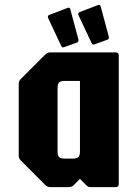

<svg xmlns="http://www.w3.org/2000/svg" viewBox="-20 -764 562 784"><path d="M185 0Q173.5 0 165 -8.5L65 -108.5Q56.5 -116.5 56.5 -128.5V-421.5Q56.5 -433.5 65 -441.5L165 -541.5Q173.5 -550 185 -550H452.5Q465 -550 465 -537.5V-12.5Q465 0 452.5 0H348.5Q342 0 338.8 -2.5Q335.5 -5 331.5 -8.5L306.5 -33.5L281.5 -8.5Q273.5 0 261.5 0ZM243.5 -116.5H278.5Q294.5 -116.5 300.5 -123Q306.5 -129.5 306.5 -146V-433.5H243.5Q227 -433.5 221 -427Q215 -420.5 215 -404V-146Q215 -129.5 221 -123Q227 -116.5 243.5 -116.5ZM366 -583Q358 -579.5 354 -588L300.5 -702Q297 -711 305 -714.5L378 -742.5Q388.5 -747.5 391 -738L424 -615.5Q426.5 -605.5 419 -602ZM242 -571.5Q234 -568 230 -576.5L176.5 -690.5Q173 -699.5 181 -703L254 -731Q264.5 -736 267 -726.5L300 -604Q302.5 -594 295 -590.5Z"/></svg>

Font: Jaro
Style: Regular
Weight: 400
Designer: Agyei Archer, Celine Hurka, Mirko Velimirović
Version: Version 1.000